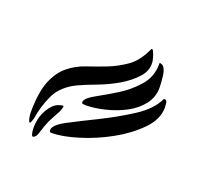

<svg xmlns="http://www.w3.org/2000/svg" viewBox="-56 -785 356 341"><g transform="rotate(20 122.5 -614.5)"><path d="M62 -575Q68 -577 67 -573Q66 -569 64 -564Q59 -555 56 -549.5Q53 -544 51 -539.5Q49 -535 47 -529.5Q45 -524 42 -514Q40 -509 38.5 -508Q37 -507 36 -506Q33 -504 31.5 -509Q30 -514 30 -522Q30 -528 31.5 -536Q33 -544 37 -552Q41 -560 47 -566.5Q53 -573 62 -575ZM25 -536Q22 -527 21 -527Q19 -527 17.5 -533Q16 -539 16 -544Q16 -582 24.5 -603.5Q33 -625 47.5 -637Q62 -649 80 -655Q98 -661 116 -668Q134 -675 150.5 -686.5Q167 -698 178 -722Q180 -727 183 -721Q186 -715 188 -706Q191 -688 178.5 -674Q166 -660 148 -649.5Q130 -639 110 -631.5Q90 -624 77 -618Q50 -605 39.5 -583.5Q29 -562 25 -536ZM59 -527Q59 -537 82 -549Q105 -561 134.5 -575.5Q164 -590 192 -608Q220 -626 230 -648H232Q236 -648 236.5 -642Q237 -636 237 -634Q237 -612 217.5 -592Q198 -572 170 -556.5Q142 -541 112.5 -532Q83 -523 63 -523Q59 -523 59 -527ZM96 -595Q98 -602 114.5 -611Q131 -620 150.5 -632Q170 -644 185.5 -661.5Q201 -679 201 -703Q201 -706 201.5 -706Q202 -706 207 -704Q213 -699 214.5 -685.5Q216 -672 216 -664Q216 -646 205 -632Q194 -618 177 -609Q160 -600 140 -595Q120 -590 103 -590Q101 -590 98 -590.5Q95 -591 96 -595Z"/></g></svg>

Font: Akronim
Style: Regular
Weight: 400
Designer: Grzegorz Klimczewski
Foundry: Fonty.PL
Version: Version 1.001